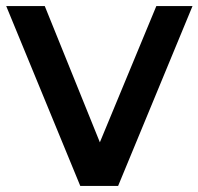

<svg xmlns="http://www.w3.org/2000/svg" viewBox="-36 -611 652 631"><path d="M352.2 0H227.8L-15.6 -591.1H111.1L292.2 -143.3L477.8 -591.1H596.7Z"/></svg>

Font: Paperlogy 6 SemiBold
Style: Regular
Weight: 600
Designer: redesigned by Lee Juim, glyphs from Gmarket Sans & Montserrat
Foundry: PT&
Version: Version 1.001